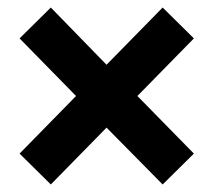

<svg xmlns="http://www.w3.org/2000/svg" viewBox="-20 -590 571 510"><path d="M32 -182 115 -100 263 -251 412 -100 495 -182 345 -335 495 -488 412 -570 263 -418 115 -570 32 -488 182 -335Z"/></svg>

Font: Aerodynamic
Style: Regular
Weight: 500
Designer: Google
Version: Version 2.000980; 2014